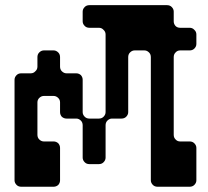

<svg xmlns="http://www.w3.org/2000/svg" viewBox="-20 -710 789 729"><path d="M664.1 -172.9Q675.8 -172.9 700.2 -172.9Q710.9 -172.9 717.8 -166Q725.6 -158.2 725.6 -148.4Q725.6 -107.4 725.6 -25.4Q725.6 -15.6 717.8 -7.8Q710.9 -1 700.2 -1Q660.2 -1 578.1 -1Q567.4 -1 560.5 -7.8Q552.7 -15.6 552.7 -25.4Q552.7 -181.6 552.7 -493.2Q552.7 -503.9 545.9 -510.7Q538.1 -518.6 528.3 -518.6Q515.6 -518.6 491.2 -518.6Q481.4 -518.6 473.6 -510.7Q466.8 -503.9 466.8 -493.2Q466.8 -423.8 466.8 -284.2Q466.8 -274.4 459 -266.6Q452.1 -259.8 441.4 -259.8Q429.7 -259.8 405.3 -259.8Q395.5 -259.8 387.7 -252Q380.9 -245.1 380.9 -234.4Q380.9 -193.4 380.9 -111.3Q380.9 -101.6 373 -93.8Q366.2 -86.9 355.5 -86.9Q343.8 -86.9 319.3 -86.9Q308.6 -86.9 301.8 -93.8Q293.9 -101.6 293.9 -111.3Q293.9 -152.3 293.9 -234.4Q293.9 -245.1 287.1 -252Q279.3 -259.8 269.5 -259.8Q256.8 -259.8 232.4 -259.8Q222.7 -259.8 214.8 -266.6Q208 -274.4 208 -284.2Q208 -296.9 208 -321.3Q208 -331.1 201.2 -337.9Q193.4 -345.7 183.6 -345.7Q170.9 -345.7 146.5 -345.7Q136.7 -345.7 128.9 -337.9Q122.1 -331.1 122.1 -321.3Q122.1 -280.3 122.1 -198.2Q122.1 -187.5 128.9 -180.7Q136.7 -172.9 146.5 -172.9Q159.2 -172.9 183.6 -172.9Q193.4 -172.9 201.2 -166Q208 -158.2 208 -148.4Q208 -107.4 208 -25.4Q208 -15.6 201.2 -7.8Q193.4 -1 183.6 -1Q142.6 -1 60.5 -1Q49.8 -1 43 -7.8Q35.2 -15.6 35.2 -25.4Q35.2 -152.3 35.2 -407.2Q35.2 -417 43 -424.8Q49.8 -431.6 60.5 -431.6Q72.3 -431.6 96.7 -431.6Q107.4 -431.6 114.3 -439.5Q122.1 -446.3 122.1 -457Q122.1 -468.8 122.1 -493.2Q122.1 -503.9 128.9 -510.7Q136.7 -518.6 146.5 -518.6Q159.2 -518.6 183.6 -518.6Q193.4 -518.6 201.2 -510.7Q208 -503.9 208 -493.2Q208 -481.4 208 -457Q208 -446.3 214.8 -439.5Q222.7 -431.6 232.4 -431.6Q245.1 -431.6 269.5 -431.6Q279.3 -431.6 287.1 -424.8Q293.9 -417 293.9 -407.2Q293.9 -366.2 293.9 -284.2Q293.9 -274.4 301.8 -266.6Q308.6 -259.8 319.3 -259.8Q331.1 -259.8 355.5 -259.8Q366.2 -259.8 373 -266.6Q380.9 -274.4 380.9 -284.2Q380.9 -382.8 380.9 -579.1Q380.9 -589.8 373 -596.7Q366.2 -604.5 355.5 -604.5Q343.8 -604.5 319.3 -604.5Q308.6 -604.5 301.8 -611.3Q293.9 -619.1 293.9 -628.9Q293.9 -641.6 293.9 -666Q293.9 -675.8 301.8 -683.6Q308.6 -690.4 319.3 -690.4Q418 -690.4 614.3 -690.4Q625 -690.4 631.8 -683.6Q639.6 -675.8 639.6 -666Q639.6 -653.3 639.6 -628.9Q639.6 -619.1 646.5 -611.3Q653.3 -604.5 664.1 -604.5Q675.8 -604.5 700.2 -604.5Q710.9 -604.5 717.8 -596.7Q725.6 -589.8 725.6 -579.1Q725.6 -567.4 725.6 -543Q725.6 -533.2 717.8 -525.4Q710.9 -518.6 700.2 -518.6Q688.5 -518.6 664.1 -518.6Q653.3 -518.6 646.5 -510.7Q639.6 -503.9 639.6 -493.2Q639.6 -394.5 639.6 -198.2Q639.6 -187.5 646.5 -180.7Q653.3 -172.9 664.1 -172.9Z"/></svg>

Font: Stal Type
Style: Alien
Weight: 400
Designer: daniel chilleron
Version: Version 1.0